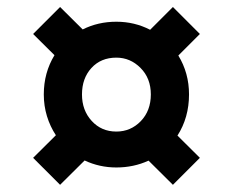

<svg xmlns="http://www.w3.org/2000/svg" viewBox="-20 -646 665 548"><path d="M151.5 -118.5 74.5 -195.5 139.5 -260Q123 -285 114 -314.5Q105 -344 105 -376.5Q105 -438.5 135.5 -488.5L74.5 -549L151.5 -626L216 -562Q260 -584 312 -584Q364 -584 408.5 -561L473.5 -626L550.5 -549L489 -487.5Q519.5 -437.5 519.5 -376.5Q519.5 -310.5 486.5 -259L550.5 -195.5L473.5 -118.5L404 -187.5Q361.5 -168 312 -168Q264 -168 221.5 -188ZM312 -270.5Q353 -270.5 381.8 -300.2Q410.5 -330 410.5 -376.5Q410.5 -422.5 381.2 -452Q352 -481.5 312 -481.5Q268 -481.5 241 -452Q214 -422.5 214 -376.5Q214 -331 241.8 -300.8Q269.5 -270.5 312 -270.5Z"/></svg>

Font: Spline Sans Medium
Style: Regular
Weight: 500
Designer: Eben Sorkin, Mirko Velimirovic
Foundry: Sorkin Type
Version: Version 1.000; ttfautohint (v1.8.3)